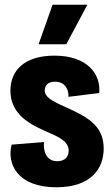

<svg xmlns="http://www.w3.org/2000/svg" viewBox="-20 -777 475 811"><path d="M260 -590 349 -757H202L143 -590ZM218 14C365 14 418 -65 418 -150C418 -249 345 -285 254 -326C196 -352 169 -368 169 -395C169 -413 180 -432 212 -432C259 -432 271 -393 269 -368L399 -384C407 -465 348 -542 210 -542C83 -542 24 -479 24 -394C24 -292 110 -250 179 -220C230 -198 270 -180 270 -140C270 -116 255 -96 222 -96C174 -96 162 -141 166 -177L29 -166C8 -82 56 14 218 14Z"/></svg>

Font: Bricolage Grotesque 10pt Condensed ExtraBold
Style: Regular
Weight: 800
Width: 3
Designer: Mathieu Triay
Foundry: Atelier Triay
Version: Version 1.000;gftools[0.9.29]